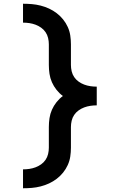

<svg xmlns="http://www.w3.org/2000/svg" viewBox="-20 -853 640 1026"><path d="M103 153V52Q120 52 137 49.5Q154 47 170 41Q186 35 200 25Q214 15 223.5 1Q233 -13 237 -30Q241 -47 241 -64V-174Q241 -198 244.5 -221.5Q248 -245 257.5 -266.5Q267 -288 282 -307Q297 -326 316 -340Q297 -354 282 -373Q267 -392 257.5 -413.5Q248 -435 244.5 -458.5Q241 -482 241 -506V-616Q241 -633 237 -650Q233 -667 223.5 -681Q214 -695 200 -705Q186 -715 170 -721Q154 -727 137 -729.5Q120 -732 103 -732V-833Q127 -833 150.5 -831Q174 -829 197.5 -823Q221 -817 242.5 -807Q264 -797 283 -782.5Q302 -768 317 -749.5Q332 -731 342 -709Q352 -687 355.5 -663.5Q359 -640 359 -616V-506Q359 -489 363 -472Q367 -455 376.5 -441Q386 -427 400 -417Q414 -407 430 -401Q446 -395 463 -392.5Q480 -390 497 -390V-290Q480 -290 463 -287.5Q446 -285 430 -279Q414 -273 400 -263Q386 -253 376.5 -239Q367 -225 363 -208Q359 -191 359 -174V-64Q359 -40 355.5 -16.5Q352 7 342 29Q332 51 317 69.5Q302 88 283 102.5Q264 117 242.5 127Q221 137 197.5 143Q174 149 150.5 151Q127 153 103 153Z"/></svg>

Font: Iosevka SS04 Extended
Style: Bold
Weight: 700
Width: 7
Monospace: yes
Designer: Belleve Invis
Foundry: Belleve Invis
Version: Version 19.0.0; ttfautohint (v1.8.4)